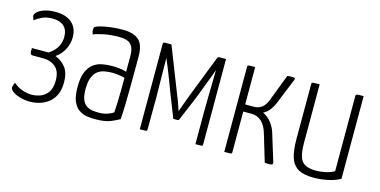

<svg xmlns="http://www.w3.org/2000/svg" viewBox="-58 -784 2109 1067"><g transform="rotate(15 996.5 -250.0)"><path d="M145 10Q116 10 90 2.5Q64 -5 47 -17Q30 -29 30 -41Q30 -46 32.5 -54Q35 -62 40 -70Q63 -49 91.5 -39.5Q120 -30 145 -30Q168 -30 193 -38.5Q218 -47 236.5 -71Q255 -95 255 -140Q255 -194 226.5 -218Q198 -242 155 -242H96Q80 -242 80 -260V-281H177Q212 -306 225 -332Q238 -358 238 -386Q238 -427 215 -448Q192 -469 150 -469Q114 -469 89 -457Q64 -445 49 -432Q45 -440 43 -446.5Q41 -453 41 -458Q41 -468 54.5 -480Q68 -492 94 -500.5Q120 -509 155 -509Q218 -509 251 -479Q284 -449 284 -398Q284 -360 266.5 -326.5Q249 -293 218 -272Q256 -257 279 -227Q302 -197 302 -142Q302 -99 288 -70Q274 -41 251 -23.5Q228 -6 200.5 2Q173 10 145 10Z M525 10Q498 11 472.5 6.5Q447 2 426.5 -12.5Q406 -27 393.5 -56.5Q381 -86 381 -138Q381 -191 394 -223Q407 -255 429 -272Q451 -289 479 -294.5Q507 -300 536 -300Q558 -300 580.5 -297.5Q603 -295 620 -289Q620 -289 620 -306Q620 -323 620 -344.5Q620 -366 620 -380Q620 -416 609 -434.5Q598 -453 579 -459.5Q560 -466 535 -466Q485 -466 445.5 -458Q406 -450 387 -441Q384 -448 382.5 -454.5Q381 -461 381 -467Q381 -473 382.5 -478Q384 -483 388 -485Q403 -494 447 -502Q491 -510 545 -510Q604 -510 634.5 -483.5Q665 -457 665 -389V-327Q665 -270 664.5 -216Q664 -162 663 -114Q662 -66 659 -27Q644 -18 611.5 -4Q579 10 525 10ZM533 -30Q560 -30 583.5 -38.5Q607 -47 615 -55Q617 -78 618 -111.5Q619 -145 619.5 -182.5Q620 -220 620 -254Q605 -259 584.5 -261.5Q564 -264 548 -264Q525 -264 503.5 -260Q482 -256 465 -243.5Q448 -231 437.5 -206Q427 -181 427 -139Q427 -101 435.5 -79Q444 -57 459 -46.5Q474 -36 493 -33Q512 -30 533 -30Z M776 0V-492Q776 -492 777.5 -496.5Q779 -501 788 -501H824L928 -236Q930 -232 935 -219Q940 -206 945.5 -190.5Q951 -175 954.5 -164Q958 -153 958 -153Q969 -183 981.5 -217.5Q994 -252 1002 -272L1088 -492Q1089 -495 1091 -498Q1093 -501 1100 -501H1138V-9Q1138 -5 1137 -3Q1136 -1 1127 -0.5Q1118 0 1096 0V-187Q1096 -208 1097 -265Q1098 -322 1100 -427Q1093 -407 1081 -376Q1069 -345 1057 -313Q1045 -281 1036 -258Q1027 -235 1025 -231L974 -110Q972 -104 963 -104H941L891 -231Q890 -233 882 -254.5Q874 -276 862.5 -306.5Q851 -337 838.5 -367.5Q826 -398 817 -419Q817 -419 816.5 -419Q816 -419 816 -419Q817 -326 818 -268.5Q819 -211 819 -193L818 -9Q818 -5 816.5 -3Q815 -1 806 -0.5Q797 0 776 0Z M1522 1Q1516 1 1509 1Q1502 1 1495 0L1450 -150Q1438 -196 1413.5 -220Q1389 -244 1354 -244H1306V-10Q1306 -5 1304.5 -3Q1303 -1 1293.5 -0.5Q1284 0 1262 0V-490Q1262 -495 1263.5 -497Q1265 -499 1274.5 -499.5Q1284 -500 1306 -500V-285H1357Q1382 -285 1401.5 -299.5Q1421 -314 1432 -344L1491 -498Q1499 -500 1506 -500Q1513 -500 1519 -500Q1534 -500 1535.5 -497.5Q1537 -495 1534 -486L1473 -336Q1462 -311 1447 -293Q1432 -275 1414 -267Q1442 -254 1464 -226Q1486 -198 1496 -158L1541 -12Q1541 -4 1537.5 -1.5Q1534 1 1522 1Z M1779 10Q1720 10 1688.5 -8.5Q1657 -27 1644 -67Q1631 -107 1631 -174V-488Q1631 -494 1633 -496.5Q1635 -499 1644.5 -499.5Q1654 -500 1677 -500V-167Q1677 -115 1686 -85.5Q1695 -56 1718 -43.5Q1741 -31 1784 -31Q1802 -31 1831.5 -36.5Q1861 -42 1885 -56V-488Q1885 -494 1888 -496.5Q1891 -499 1900.5 -499.5Q1910 -500 1930 -500V-24Q1897 -6 1856 2Q1815 10 1779 10Z"/></g></svg>

Font: Yanone Kaffeesatz Light
Style: Regular
Weight: 300
Designer: Yanone (Cyrillic: Daniel Pouzeot, Huerta Tipografica, and Cyreal)
Foundry: Yanone
Version: Version 2.003